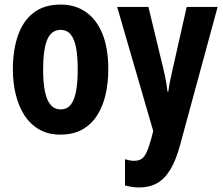

<svg xmlns="http://www.w3.org/2000/svg" viewBox="-20 -577 972 837"><path d="M452.1 -274.9Q452.1 -217.8 440.7 -166.5Q429.2 -115.2 404.5 -75.7Q379.9 -36.1 340.1 -13.2Q300.3 9.8 243.2 9.8Q189.9 9.8 150.9 -12.7Q111.8 -35.2 86.4 -74.5Q61 -113.8 48.6 -165.3Q36.1 -216.8 36.1 -274.9Q36.1 -357.4 57.9 -421.1Q79.6 -484.9 125.7 -521Q171.9 -557.1 245.1 -557.1Q308.1 -557.1 354.7 -524.4Q401.4 -491.7 426.8 -429Q452.1 -366.2 452.1 -274.9ZM168 -272.9Q168 -216.3 176 -177.7Q184.1 -139.2 200.9 -119.6Q217.8 -100.1 244.1 -100.1Q271 -100.1 287.4 -119.4Q303.7 -138.7 311.3 -177.7Q318.8 -216.8 318.8 -274.9Q318.8 -332.5 311.3 -370.6Q303.7 -408.7 287.4 -427.7Q271 -446.8 244.1 -446.8Q204.1 -446.8 186 -404.3Q168 -361.8 168 -272.9ZM490.7 -546.9H627L690.9 -282.2Q695.3 -264.2 699.2 -245.8Q703.1 -227.5 705.8 -210.4Q708.5 -193.4 710 -178.2H713.9Q716.3 -198.2 721.2 -223.4Q726.1 -248.5 733.9 -280.8L793.9 -546.9H928.7L765.6 53.2Q747.6 120.6 722.9 161.6Q698.2 202.6 665 221.4Q631.8 240.2 586.9 240.2Q570.3 240.2 555.2 237.8Q540 235.4 524.9 231.9V117.2Q534.7 120.1 544.7 122.1Q554.7 124 564 124Q584 124 596.4 116.2Q608.9 108.4 618.7 87.4Q628.4 66.4 639.6 26.9L647.9 -5.9Z"/></svg>

Font: Open Sans Condensed
Style: Regular
Weight: 400
Width: 3
Designer: Monotype Design Team
Foundry: Monotype Imaging Inc.
Version: Version 3.000